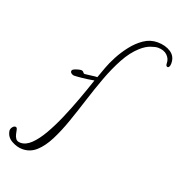

<svg xmlns="http://www.w3.org/2000/svg" viewBox="-284 -667 921 974"><g transform="rotate(20 176.5 -180.0)"><path d="M-58 192Q-88 192 -117.5 175Q-147 158 -151 125Q-151 115 -144 106Q-137 97 -129 97Q-121 97 -118.5 107.5Q-116 118 -113.5 131Q-111 144 -103.5 154.5Q-96 165 -78 165Q-49 165 -21.5 138.5Q6 112 32 67Q58 22 82 -33.5Q106 -89 127.5 -147.5Q149 -206 167 -260H165Q132 -254 102 -251Q72 -248 61 -248Q54 -248 47 -253Q40 -258 40 -265Q40 -272 49 -276.5Q58 -281 69.5 -284Q81 -287 86 -287Q95 -287 99.5 -280.5Q104 -274 108 -274Q122 -276 137 -277.5Q152 -279 166 -281H175L196 -339Q206 -367 225 -403Q244 -439 270.5 -473Q297 -507 330 -529.5Q363 -552 402 -552Q445 -552 474.5 -532.5Q504 -513 504 -475Q504 -463 500.5 -457Q497 -451 493 -451Q482 -451 482 -469Q482 -492 464 -509.5Q446 -527 413 -527Q400 -527 375.5 -518.5Q351 -510 325 -487Q287 -453 258 -399.5Q229 -346 205.5 -282.5Q182 -219 161 -152.5Q140 -86 118.5 -24.5Q97 37 72 86Q47 135 15.5 163.5Q-16 192 -58 192Z"/></g></svg>

Font: Allura
Style: Regular
Weight: 400
Designer: Robert E. Leuschke
Foundry: Robert E. Leuschke
Version: Version 1.110